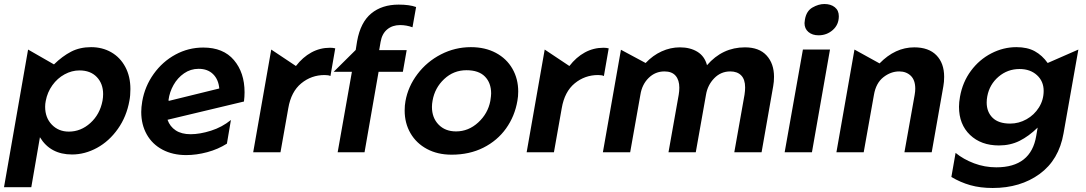

<svg xmlns="http://www.w3.org/2000/svg" viewBox="-38 -759 5412 957"><path d="M321 11Q385 11 445.5 -22Q506 -55 549.5 -116.5Q593 -178 607 -257Q612 -282 612 -315Q612 -378 586.5 -425.5Q561 -473 516.5 -498.5Q472 -524 416 -524Q360 -524 316.5 -501.5Q273 -479 231 -438L102 -512L-18 174H118L161 -75Q213 11 321 11ZM476 -290Q476 -274 473 -257Q460 -189 412.5 -146Q365 -103 305 -103Q254 -103 220.5 -137.5Q187 -172 187 -227Q187 -241 190 -256Q198 -299 223 -334Q248 -369 284 -388.5Q320 -408 358 -408Q413 -408 444.5 -375Q476 -342 476 -290Z M912 -90Q867 -90 838 -109Q809 -128 797 -162L1178 -253Q1181 -277 1181 -299Q1181 -397 1128 -459.5Q1075 -522 975 -522Q901 -522 836.5 -487Q772 -452 728 -390.5Q684 -329 671 -254Q666 -224 666 -201Q666 -138 693.5 -89Q721 -40 772 -13Q823 14 890 14Q941 14 995 -0.5Q1049 -15 1093 -43L1113 -161Q1069 -125 1013.5 -107.5Q958 -90 912 -90ZM952 -416Q997 -416 1024 -389.5Q1051 -363 1055 -318L803 -256L802 -261Q807 -300 827 -335.5Q847 -371 879.5 -393.5Q912 -416 952 -416Z M1607 -521Q1557 -521 1514 -497.5Q1471 -474 1437 -430L1314 -512L1224 0H1360L1399 -220Q1413 -302 1463.5 -343.5Q1514 -385 1580 -385Q1600 -385 1609 -380L1633 -518Q1621 -521 1607 -521Z M1949 -736Q1866 -736 1812.5 -692Q1759 -648 1742 -554L1735 -510L1625 -401H1716L1645 0H1779L1849 -401H1970L1989 -509H1852L1859 -550Q1866 -591 1892 -612.5Q1918 -634 1956 -634Q1988 -634 2018 -623L2036 -724Q2003 -736 1949 -736Z M2541 -257Q2545 -278 2545 -303Q2545 -366 2516 -416.5Q2487 -467 2433.5 -495.5Q2380 -524 2309 -524Q2230 -524 2160 -488Q2090 -452 2043 -390Q1996 -328 1983 -255Q1979 -234 1979 -208Q1979 -145 2008 -95Q2037 -45 2090 -16.5Q2143 12 2213 12Q2302 12 2371.5 -23Q2441 -58 2484.5 -119Q2528 -180 2541 -257ZM2410 -293Q2410 -282 2406 -256Q2394 -193 2345.5 -148.5Q2297 -104 2235 -104Q2181 -104 2148 -138Q2115 -172 2115 -226Q2115 -241 2118 -257Q2129 -321 2176 -365Q2223 -409 2287 -409Q2348 -409 2379 -377.5Q2410 -346 2410 -293Z M2970 -521Q2920 -521 2877 -497.5Q2834 -474 2800 -430L2677 -512L2587 0H2723L2762 -220Q2776 -302 2826.5 -343.5Q2877 -385 2943 -385Q2963 -385 2972 -380L2996 -518Q2984 -521 2970 -521Z M3758 0 3816 -330Q3820 -351 3820 -376Q3820 -442 3783 -482.5Q3746 -523 3675 -523Q3563 -523 3486 -434Q3474 -479 3438 -501Q3402 -523 3351 -523Q3304 -523 3260 -503Q3216 -483 3180 -445L3057 -511L2967 0H3103L3154 -287Q3162 -338 3195 -370.5Q3228 -403 3274 -403Q3311 -403 3329.5 -381.5Q3348 -360 3348 -322Q3348 -305 3345 -287L3294 0H3430L3481 -287Q3489 -335 3522 -369Q3555 -403 3602 -403Q3637 -403 3656.5 -383Q3676 -363 3676 -323Q3676 -307 3673 -287L3622 0Z M4099 -512H3964L3873 0H4009ZM3974 -661Q3972 -649 3972 -644Q3972 -616 3991.5 -599.5Q4011 -583 4042 -583Q4083 -583 4113 -609.5Q4143 -636 4143 -678Q4143 -707 4123 -723Q4103 -739 4071 -739Q4042 -739 4011.5 -721.5Q3981 -704 3974 -661Z M4668 -376Q4668 -444 4629.5 -483.5Q4591 -523 4519 -523Q4424 -523 4346 -443L4221 -512L4131 0H4267L4318 -286Q4328 -345 4365 -374Q4402 -403 4444 -403Q4479 -403 4501.5 -381.5Q4524 -360 4524 -317Q4524 -303 4521 -286L4470 0H4606L4664 -329Q4668 -350 4668 -376Z M4880 -248Q4880 -263 4883 -279Q4894 -338 4939 -376.5Q4984 -415 5044 -415Q5097 -415 5130.5 -384.5Q5164 -354 5164 -306Q5164 -261 5140.5 -223.5Q5117 -186 5078.5 -164.5Q5040 -143 4997 -143Q4939 -143 4909.5 -172Q4880 -201 4880 -248ZM4928 75Q4870 75 4817 55Q4764 35 4725 3L4704 123Q4749 150 4798.5 164Q4848 178 4910 178Q5048 178 5144 108Q5240 38 5263 -94L5337 -512L5184 -445Q5157 -483 5120 -503.5Q5083 -524 5028 -524Q4963 -524 4903 -493Q4843 -462 4801.5 -406Q4760 -350 4747 -277Q4742 -249 4742 -227Q4742 -139 4797 -86.5Q4852 -34 4941 -34Q4998 -34 5044 -57Q5090 -80 5134 -123L5127 -82Q5101 75 4928 75Z"/></svg>

Font: Geom SemiBold
Style: Bold Italic
Weight: 600
Italic angle: -10°
Version: Version 1.102